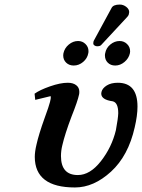

<svg xmlns="http://www.w3.org/2000/svg" viewBox="-20 -806 620 838"><path d="M567.9 -250Q540 -126 464.6 -56.9Q389.2 12.2 307.1 12.2Q132.3 12.2 131.8 -121.1Q131.8 -144 139.2 -174.8Q148.9 -218.8 174.8 -291Q193.8 -342.8 198.2 -360.8Q200.2 -368.7 201.2 -374.8Q202.1 -380.9 201.7 -383.5Q201.2 -386.2 200.2 -386.2L133.8 -370.1L130.9 -397Q152.8 -413.1 198 -429Q243.2 -444.8 275.9 -444.8Q298.8 -444.8 312.5 -434.3Q326.2 -423.8 326.2 -405.8Q326.2 -397.9 325.2 -394Q319.3 -365.2 292 -296.9Q263.2 -220.7 252 -171.9Q246.1 -147.9 246.1 -125Q246.1 -42 319.8 -42Q373 -42 420.4 -102.5Q467.8 -163.1 485.8 -237.8Q495.6 -291 496.1 -312Q496.1 -357.9 472.2 -363.8Q422.4 -370.6 421.9 -397Q421.9 -401.9 422.9 -404.8Q426.8 -420.9 445.8 -432.9Q464.8 -444.8 494.1 -444.8Q580.1 -444.8 580.1 -340.8Q580.1 -301.8 567.9 -250ZM502.9 -786.1Q518.1 -786.1 531 -776.1Q543.9 -766.1 543.9 -752.9Q543.9 -750 543 -749Q543 -740.2 535.2 -731.9L421.9 -609.9Q417 -604 403.8 -604Q397.9 -604 392.6 -607.4Q387.2 -610.8 387.2 -616.2Q387.2 -624 389.2 -627.9L466.8 -771Q474.1 -786.1 502.9 -786.1ZM439 -573.2Q442.9 -596.2 461.4 -611.6Q480 -627 502 -627Q521 -627 534.4 -614Q547.9 -601.1 547.9 -582Q547.9 -580.1 547.4 -577.1Q546.9 -574.2 546.9 -573.2Q542 -551.3 523.4 -535.6Q504.9 -520 482.9 -520Q462.9 -520 450.4 -532.5Q438 -544.9 438 -564Q438 -570.3 439 -573.2ZM256.8 -573.2Q261.7 -596.2 280.3 -611.6Q298.8 -627 320.8 -627Q339.8 -627 353 -614Q366.2 -601.1 366.2 -583Q366.2 -576.2 365.2 -573.2Q361.3 -551.3 342.8 -535.6Q324.2 -520 301.8 -520Q281.7 -520 268.8 -532.5Q255.9 -544.9 255.9 -564Q255.9 -565.9 256.3 -569.1Q256.8 -572.3 256.8 -573.2Z"/></svg>

Font: Linux Libertine O
Style: Semibold Italic
Weight: 600
Italic angle: -11.5°
Designer: Philipp H. Poll
Foundry: Philipp H. Poll
Version: Version 5.1.2